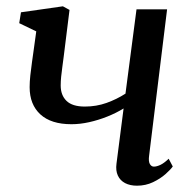

<svg xmlns="http://www.w3.org/2000/svg" viewBox="-20 -579 611 609"><path d="M200.5 -547.5 182 -399Q180 -383.5 177.8 -367.2Q175.5 -351 174 -336Q172.5 -321 172.5 -308Q172.5 -277 191 -259Q209.5 -241 249 -241Q285.5 -241 317.8 -252.5Q350 -264 378 -282L413 -549.5H510L453 -85.5Q450.5 -67.5 455.2 -59Q460 -50.5 468 -50.5Q477 -50.5 488.8 -56Q500.5 -61.5 515 -75.5L528 -51Q521.5 -41.5 505.2 -27Q489 -12.5 465.5 -1.2Q442 10 414.5 10Q392.5 10 376.8 1.8Q361 -6.5 353.8 -22.2Q346.5 -38 349.5 -60L372 -235Q348.5 -220.5 320.2 -209.2Q292 -198 263 -191.5Q234 -185 206.5 -185Q142 -185 108 -216.2Q74 -247.5 74 -302.5Q74 -319 76.2 -340Q78.5 -361 81.5 -382.2Q84.5 -403.5 87 -421.5L95 -479.5L41 -505.5L46.5 -540L179.5 -559Z"/></svg>

Font: Merriweather 36pt
Style: Italic
Weight: 400
Italic angle: -7.8°
Version: Version 2.101